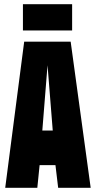

<svg xmlns="http://www.w3.org/2000/svg" viewBox="-20 -901 459 921"><path d="M5 0 96 -701H319L415 0H259L246 -109H170L159 0ZM183 -275H233L208 -588ZM90 -755V-881H326V-755Z"/></svg>

Font: Georama ExtraCondensed ExtraBold
Style: Regular
Weight: 800
Width: 2
Designer: Jean-Baptiste Levee
Foundry: Production Type
Version: Version 1.000